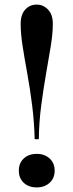

<svg xmlns="http://www.w3.org/2000/svg" viewBox="-20 -802 320 836"><path d="M140 -782Q168 -782 189 -760.5Q210 -739 210 -698Q210 -656 201 -601Q192 -546 180.5 -480.5Q169 -415 159.5 -343Q150 -271 149 -196H131Q129 -271 120 -343Q111 -415 99 -480.5Q87 -546 78.5 -601Q70 -656 70 -698Q70 -739 90 -760.5Q110 -782 140 -782ZM140 -132Q174 -132 196 -112Q218 -92 218 -59Q218 -26 196 -6Q174 14 140 14Q105 14 83.5 -6Q62 -26 62 -59Q62 -92 83.5 -112Q105 -132 140 -132Z"/></svg>

Font: Playfair Display SemiBold
Style: Regular
Weight: 600
Designer: Claus Eggers Sørensen
Foundry: Claus Eggers Sørensen
Version: Version 1.203